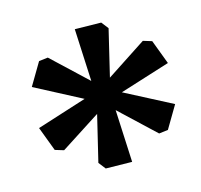

<svg xmlns="http://www.w3.org/2000/svg" viewBox="-47 -730 415 396"><g transform="rotate(-10 161.0 -532.0)"><path d="M132 -677 188 -681 201 -667 186 -566 266 -629 285 -625 309 -575 205 -532 309 -489 285 -439 266 -435 186 -498 201 -387 145 -383 132 -397 147 -497 67 -435 48 -439 24 -489 127 -532 24 -575 48 -625 67 -629 147 -566Z"/></g></svg>

Font: Grenze Gotisch
Style: Regular
Weight: 400
Designer: Renata Polastri
Foundry: Omnibus-Type
Version: Version 1.001